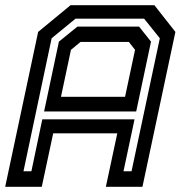

<svg xmlns="http://www.w3.org/2000/svg" viewBox="-37 -720 701 740"><path d="M-17 0 110 -597 235 -700H558L639 -597L512 0H371L415 -206H168L124 0ZM53.5 -60H84L126 -260H481.5L439 -60H470L579 -572.5L518.5 -648H254L162 -572.5ZM198 -347H445L483.5 -528L459.5 -558.5H273.5L236.5 -528ZM133 -290.5 190 -559.5 261.5 -617.5H499L545 -559.5L488 -290.5Z"/></svg>

Font: Tourney SemiBold
Style: Italic
Weight: 600
Italic angle: -12°
Version: Version 1.015